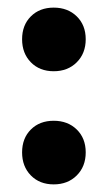

<svg xmlns="http://www.w3.org/2000/svg" viewBox="-20 -476 280 504"><path d="M61 -15.5Q38 -39 38 -76Q38 -113 61 -136Q84 -159 121 -159Q158 -159 181.5 -136Q205 -113 205 -76Q205 -39 181.5 -15.5Q158 8 121 8Q84 8 61 -15.5ZM61 -312.5Q38 -336 38 -373Q38 -410 61 -433Q84 -456 121 -456Q158 -456 181.5 -433Q205 -410 205 -373Q205 -336 181.5 -312.5Q158 -289 121 -289Q84 -289 61 -312.5Z"/></svg>

Font: Trueno
Style: Bd
Weight: 700
Designer: Julieta Ulanovsky
Foundry: Julieta Ulanovsky
Version: Version 3.001b